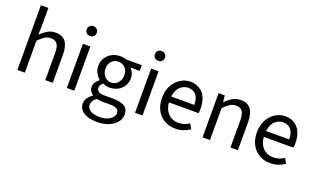

<svg xmlns="http://www.w3.org/2000/svg" viewBox="-93 -1236 3265 1984"><g transform="rotate(20 1539.5 -244.0)"><path d="M82 0V-712H164V-518L161 -418Q196 -451 234.5 -474.5Q273 -498 323 -498Q400 -498 435.5 -449.5Q471 -401 471 -308V0H389V-297Q389 -366 367.5 -396.5Q346 -427 297 -427Q260 -427 230.5 -408Q201 -389 164 -352V0Z M626 0V-486H708V0ZM667 -586Q643 -586 627.5 -601Q612 -616 612 -640Q612 -664 627.5 -679Q643 -694 667 -694Q691 -694 706.5 -679Q722 -664 722 -640Q722 -616 706.5 -601Q691 -586 667 -586Z M1036 224Q977 224 931.5 208.5Q886 193 860.5 164Q835 135 835 93Q835 62 854 33.5Q873 5 906 -17V-21Q888 -33 875.5 -52.5Q863 -72 863 -100Q863 -131 880.5 -154Q898 -177 916 -190V-194Q893 -214 873 -248Q853 -282 853 -325Q853 -378 878.5 -417Q904 -456 945.5 -477Q987 -498 1036 -498Q1056 -498 1074 -494.5Q1092 -491 1105 -486H1274V-423H1173V-419Q1191 -403 1202.5 -379Q1214 -355 1214 -322Q1214 -270 1190 -232.5Q1166 -195 1126 -174.5Q1086 -154 1036 -154Q1018 -154 999 -158.5Q980 -163 963 -171Q951 -160 941.5 -147Q932 -134 932 -113Q932 -90 950.5 -75Q969 -60 1018 -60H1112Q1197 -60 1239.5 -32.5Q1282 -5 1282 56Q1282 101 1252 139Q1222 177 1166.5 200.5Q1111 224 1036 224ZM1036 -209Q1064 -209 1087.5 -223.5Q1111 -238 1125 -264Q1139 -290 1139 -325Q1139 -379 1109 -408.5Q1079 -438 1036 -438Q993 -438 963 -408.5Q933 -379 933 -325Q933 -290 947 -264Q961 -238 984.5 -223.5Q1008 -209 1036 -209ZM1048 167Q1094 167 1128.5 153Q1163 139 1182.5 116Q1202 93 1202 68Q1202 34 1176.5 21Q1151 8 1104 8H1020Q1006 8 989.5 6Q973 4 957 0Q930 19 918.5 40Q907 61 907 82Q907 121 944.5 144Q982 167 1048 167Z M1376 0V-486H1458V0ZM1417 -586Q1393 -586 1377.5 -601Q1362 -616 1362 -640Q1362 -664 1377.5 -679Q1393 -694 1417 -694Q1441 -694 1456.5 -679Q1472 -664 1472 -640Q1472 -616 1456.5 -601Q1441 -586 1417 -586Z M1819 12Q1754 12 1700.5 -18.5Q1647 -49 1616 -105.5Q1585 -162 1585 -243Q1585 -322 1617 -379Q1649 -436 1699 -467Q1749 -498 1805 -498Q1867 -498 1910.5 -469.5Q1954 -441 1976 -390Q1998 -339 1998 -270Q1998 -257 1997.5 -245Q1997 -233 1994 -221H1644V-286H1924Q1924 -356 1893.5 -393.5Q1863 -431 1806 -431Q1773 -431 1741 -412.5Q1709 -394 1688.5 -353Q1668 -312 1668 -244Q1668 -182 1689.5 -140Q1711 -98 1748 -76.5Q1785 -55 1829 -55Q1864 -55 1894.5 -65Q1925 -75 1950 -92L1980 -38Q1948 -16 1908.5 -2Q1869 12 1819 12Z M2118 0V-486H2186L2193 -416H2196Q2231 -451 2270 -474.5Q2309 -498 2359 -498Q2436 -498 2471.5 -449.5Q2507 -401 2507 -308V0H2425V-297Q2425 -366 2403.5 -396.5Q2382 -427 2333 -427Q2296 -427 2266.5 -408Q2237 -389 2200 -352V0Z M2862 12Q2797 12 2743.5 -18.5Q2690 -49 2659 -105.5Q2628 -162 2628 -243Q2628 -322 2660 -379Q2692 -436 2742 -467Q2792 -498 2848 -498Q2910 -498 2953.5 -469.5Q2997 -441 3019 -390Q3041 -339 3041 -270Q3041 -257 3040.5 -245Q3040 -233 3037 -221H2687V-286H2967Q2967 -356 2936.5 -393.5Q2906 -431 2849 -431Q2816 -431 2784 -412.5Q2752 -394 2731.5 -353Q2711 -312 2711 -244Q2711 -182 2732.5 -140Q2754 -98 2791 -76.5Q2828 -55 2872 -55Q2907 -55 2937.5 -65Q2968 -75 2993 -92L3023 -38Q2991 -16 2951.5 -2Q2912 12 2862 12Z"/></g></svg>

Font: Source Sans 3
Style: Regular
Weight: 400
Designer: Paul D. Hunt
Foundry: Adobe
Version: Version 3.046;hotconv 1.0.118;makeotfexe 2.5.65603